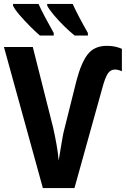

<svg xmlns="http://www.w3.org/2000/svg" viewBox="-20 -952 639 972"><path d="M562 -600Q539 -600 525.5 -579Q512 -558 499 -510L357 0H197L0 -714H146L249 -306Q258 -266 266 -221.5Q274 -177 277 -139Q281 -163 286 -193.5Q291 -224 296 -252.5Q301 -281 306 -299L367 -543Q391 -635 424.5 -677.5Q458 -720 521 -720Q546 -720 564.5 -715.5Q583 -711 597 -705V-591Q589 -595 580 -597.5Q571 -600 562 -600ZM348 -932Q359 -907 380.5 -866Q402 -825 425 -785V-772H358Q333 -792 304.5 -820Q276 -848 252.5 -876Q229 -904 219 -923V-932ZM175 -932Q188 -903 208.5 -864.5Q229 -826 252 -785V-772H182Q161 -790 132.5 -818.5Q104 -847 79.5 -875.5Q55 -904 46 -923V-932Z"/></svg>

Font: Noto Sans Condensed
Style: Bold
Weight: 700
Width: 3
Designer: Monotype Design Team
Foundry: Monotype Imaging Inc.
Version: Version 2.013; ttfautohint (v1.8.4.7-5d5b)